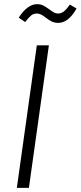

<svg xmlns="http://www.w3.org/2000/svg" viewBox="-20 -903 388 923"><path d="M215 -685 119 0H61L157 -685ZM199 -819Q186 -829 176.5 -833.5Q167 -838 157 -838Q141 -838 129.5 -828.5Q118 -819 101 -797L70 -818Q112 -883 158 -883Q175 -883 188 -876.5Q201 -870 217 -858Q232 -847 240.5 -842.5Q249 -838 260 -838Q274 -838 287 -848Q300 -858 316 -881L348 -862Q309 -793 260 -793Q242 -793 228 -800Q214 -807 199 -819Z"/></svg>

Font: Fira Sans Condensed Light
Style: Italic
Weight: 300
Width: 3
Italic angle: -8°
Designer: Carrois Corporate & Edenspiekermann AG
Foundry: Carrois Corporate GbR & Edenspiekermann AG
Version: Version 4.203